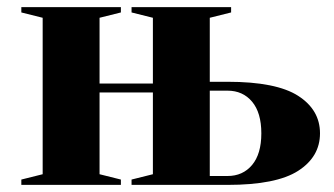

<svg xmlns="http://www.w3.org/2000/svg" viewBox="-20 -520 940 540"><path d="M570 -290H620Q757 -290 818.5 -250.5Q880 -211 880 -145Q880 -79 818.5 -39.5Q757 0 620 0H350V-15L410 -30V-260H260V-30L320 -15V0H40V-15L100 -30V-470L40 -485V-500H320V-485L260 -470V-285H410V-470L350 -485V-500H630V-485L570 -470ZM620 -265H570V-25H620Q663 -25 689 -56Q715 -87 715 -145Q715 -203 689 -234Q663 -265 620 -265Z"/></svg>

Font: Yeseva One
Style: Regular
Weight: 400
Designer: Jovanny Lemonad
Foundry: Jovanny Lemonad
Version: Version 2.000